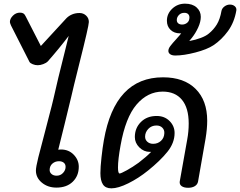

<svg xmlns="http://www.w3.org/2000/svg" viewBox="-20 -1023 1310 1048"><path d="M410 -113Q410 -63 377 -31Q344 1 288 1Q241 1 208.5 -26Q176 -53 176 -92Q176 -111 189 -163.5Q202 -216 227 -309Q234 -338 249 -394Q264 -450 272 -485Q295 -589 332 -734L355 -827Q302 -757 241 -688Q232 -679 216 -673Q200 -667 186 -667Q172 -667 158.5 -672.5Q145 -678 141 -685L40 -884Q34 -898 34 -903Q34 -921 50.5 -937.5Q67 -954 89 -954Q101 -954 108 -949.5Q115 -945 120 -934L203 -772L343 -924Q356 -937 374 -944.5Q392 -952 414 -952Q435 -952 450 -938Q465 -924 465 -903Q465 -882 413 -676L384 -559L368 -491Q331 -337 298 -206Q303 -207 313 -207Q355 -207 382.5 -178.5Q410 -150 410 -113ZM338 -112Q338 -127 328 -135Q318 -143 302 -143Q281 -143 266 -130Q251 -117 251 -95Q251 -82 261.5 -73Q272 -64 289 -64Q310 -64 324 -79Q338 -94 338 -112Z M1111 -364Q1111 -320 1102 -266L1061 -32Q1058 -16 1043.5 -7Q1029 2 1007 2Q984 2 971.5 -7Q959 -16 961 -32L1002 -262Q1010 -305 1010 -349Q1010 -434 973 -478.5Q936 -523 868 -523Q786 -523 725.5 -452.5Q665 -382 638 -229Q624 -152 624 -109Q624 -76 633 -76Q640 -76 672 -93.5Q704 -111 737 -135Q780 -168 805 -194H798Q765 -194 740.5 -218.5Q716 -243 716 -275Q716 -324 749 -357Q782 -390 835 -390Q878 -390 905.5 -362.5Q933 -335 933 -297Q933 -243 893.5 -194Q854 -145 788 -92Q736 -50 680.5 -22.5Q625 5 588 5Q556 5 542 -16Q528 -37 528 -78Q528 -110 534 -164.5Q540 -219 547 -258Q607 -601 870 -601Q984 -601 1047.5 -538Q1111 -475 1111 -364ZM816 -238Q841 -238 858.5 -254Q876 -270 877 -296Q878 -314 866 -326Q854 -338 834 -338Q807 -338 789.5 -319.5Q772 -301 772 -277Q772 -260 784.5 -249Q797 -238 816 -238Z M1270 -966Q1259 -901 1224.5 -853.5Q1190 -806 1145 -776Q1110 -753 1046.5 -736.5Q983 -720 937 -720Q919 -720 909 -727Q899 -734 899 -745Q899 -758 910 -772Q922 -788 939 -806L961 -831L969 -841H962Q931 -841 911 -860Q891 -879 891 -910Q891 -948 920 -975.5Q949 -1003 990 -1003Q1030 -1003 1053 -982.5Q1076 -962 1076 -931Q1076 -904 1061.5 -872.5Q1047 -841 1027 -816Q1012 -798 1013 -799Q1047 -805 1076 -816Q1105 -827 1120 -840Q1146 -861 1163.5 -889.5Q1181 -918 1189 -964Q1192 -978 1205.5 -988Q1219 -998 1235 -998Q1251 -998 1261.5 -989Q1272 -980 1270 -966ZM974 -889Q990 -889 1002 -899Q1014 -909 1014 -928Q1014 -939 1007 -946Q1000 -953 986 -953Q968 -953 956.5 -941Q945 -929 945 -914Q945 -902 953 -895.5Q961 -889 974 -889Z"/></svg>

Font: Mali Medium
Style: Italic
Weight: 500
Italic angle: -10°
Version: Version 1.000; ttfautohint (v1.6)